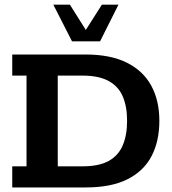

<svg xmlns="http://www.w3.org/2000/svg" viewBox="-20 -822 756 842"><path d="M33.7 0V-92.6H96.3V-490.4H33.7V-583H354.5Q465.2 -583 536.8 -546.9Q608.5 -510.8 643.6 -445.8Q678.8 -380.8 678.8 -292.3Q678.8 -202.2 644.3 -136.7Q609.7 -71.2 538.5 -35.6Q467.2 0 356 0ZM233.3 -92.6H342.4Q413.6 -92.6 456.3 -116Q498.9 -139.5 518.1 -184.3Q537.3 -229.1 537.3 -292.3Q537.3 -355.4 518.1 -399.6Q498.9 -443.8 455.9 -467.1Q412.9 -490.4 342.4 -490.4H233.3ZM295.8 -640.8 213.9 -801.5H286.6L356.3 -690.7L426.8 -801.5H499.5L418.9 -640.8Z"/></svg>

Font: Rokkitt SemiBold
Style: Regular
Weight: 600
Designer: Vernon Adams
Foundry: Vernon Adams
Version: Version 3.103